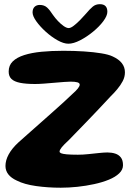

<svg xmlns="http://www.w3.org/2000/svg" viewBox="-20 -850 644 896"><path d="M263.5 26Q203 26 148.2 18.2Q93.5 10.5 59 -7Q32.5 -19 19 -36.2Q5.5 -53.5 5.5 -75.5Q5.5 -102 20.5 -129.5Q35.5 -157 64.5 -184Q84 -201.5 110 -224.5Q136 -247.5 165 -273.2Q194 -299 222.5 -324.2Q251 -349.5 275.8 -372Q300.5 -394.5 317.5 -411Q335 -426.5 343.5 -437.2Q352 -448 352 -455Q352 -462.5 341.2 -465.8Q330.5 -469 309.5 -469Q299 -469 278.8 -467.5Q258.5 -466 233.8 -463.8Q209 -461.5 185.2 -459.8Q161.5 -458 144 -458Q101 -458 73.8 -463.5Q46.5 -469 33.5 -481.5Q20.5 -494 20.5 -516Q20.5 -545 39.5 -563.5Q58.5 -582 93 -593Q127.5 -604 174 -608.5Q220.5 -613 275.5 -613Q326 -613 371.8 -610Q417.5 -607 452.5 -601.2Q487.5 -595.5 506 -586.5Q534.5 -573.5 548.8 -555Q563 -536.5 563 -512.5Q563 -491 552.8 -471.5Q542.5 -452 527 -433.5Q511.5 -415 494 -398Q483.5 -386.5 466.8 -368.8Q450 -351 429.5 -329.2Q409 -307.5 386.5 -284.2Q364 -261 342.2 -238.5Q320.5 -216 301.5 -196.5Q278.5 -175.5 268.2 -162.8Q258 -150 258 -142.5Q258 -138 265.2 -134.8Q272.5 -131.5 291.2 -129.8Q310 -128 343.5 -128Q367 -128 393 -130.8Q419 -133.5 442.5 -136Q466 -138.5 481.5 -138.5Q501.5 -138.5 517.8 -133.2Q534 -128 544 -115.2Q554 -102.5 554 -79Q554 -58 536.2 -41Q518.5 -24 488 -11.5Q457.5 1 419.5 9.2Q381.5 17.5 341.2 21.8Q301 26 263.5 26ZM299 -646Q277 -646 248.5 -662Q220 -678 193.5 -702Q167 -726 149.5 -750.5Q132 -775 132 -792Q132 -809 141.2 -818Q150.5 -827 165.5 -827Q186.5 -827 199.8 -814.8Q213 -802.5 227 -780.5Q237 -766 250.5 -751.8Q264 -737.5 277.5 -728.2Q291 -719 300.5 -719Q310 -719 324 -729.8Q338 -740.5 353.5 -756.2Q369 -772 381.5 -786.5Q399 -807.5 412.8 -819Q426.5 -830.5 446 -830.5Q481 -830.5 481 -795Q481 -776.5 462.2 -751.2Q443.5 -726 414.2 -702Q385 -678 354 -662Q323 -646 299 -646Z"/></svg>

Font: Gluten Thin SemiBold
Style: Regular
Weight: 600
Version: Version 1.300